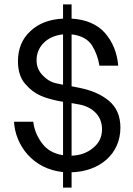

<svg xmlns="http://www.w3.org/2000/svg" viewBox="-20 -779 607 877"><path d="M530 -196C530 -249 512 -290 477 -319C442 -348 397 -367 342 -378L307 -385V-622C350 -617 381 -601 400 -572C418 -543 429 -512 434 -479H520C515 -539 494 -589 459 -629C424 -668 373 -690 307 -694V-759H268V-694C206 -691 156 -672 119 -637C81 -602 62 -556 62 -499C62 -456 73 -421 95 -396C138 -345 184 -332 241 -319L268 -314V-70C225 -77 193 -95 171 -126C149 -156 136 -188 132 -223H44C50 -116 129 -7 268 7V78H307V8C435 4 530 -75 530 -196ZM244 -397C219 -401 196 -413 177 -433C157 -452 147 -476 147 -504C147 -567 196 -615 268 -622V-392ZM307 -308 335 -303C395 -294 446 -256 446 -189C446 -154 433 -126 406 -104C379 -81 346 -69 307 -68Z"/></svg>

Font: Be Vietnam
Style: Regular
Weight: 400
Designer: Gabriel Lam
Foundry: TypeRant
Version: Version 4.000